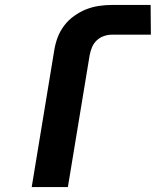

<svg xmlns="http://www.w3.org/2000/svg" viewBox="-20 -755 640 775"><path d="M108 0 199 -552Q203 -578 212.5 -603.5Q222 -629 239 -651.5Q256 -674 279 -690.5Q302 -707 327 -717Q352 -727 378.5 -731Q405 -735 431 -735H588L589 -615H431Q416 -615 399.5 -609.5Q383 -604 370.5 -592Q358 -580 351.5 -564.5Q345 -549 342 -533L254 0Z"/></svg>

Font: Iosevka Aile Heavy Oblique
Style: Regular
Weight: 900
Italic angle: -9°
Designer: Belleve Invis
Foundry: Belleve Invis
Version: Version 31.1.0; ttfautohint (v1.8.4)